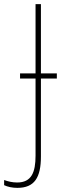

<svg xmlns="http://www.w3.org/2000/svg" viewBox="-81 -734 302 929"><path d="M3 175C86 175 117 125 117 23V-354H194V-379H117V-714H91V-379H16V-354H91V19C91 99 72 149 2 149C-21 149 -42 144 -61 137V162C-44 170 -22 175 3 175Z"/></svg>

Font: Noto Sans Condensed Thin
Style: Regular
Weight: 100
Width: 3
Designer: Monotype Design Team
Foundry: Monotype Imaging Inc.
Version: Version 2.013